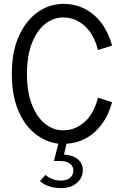

<svg xmlns="http://www.w3.org/2000/svg" viewBox="-20 -731 640 990"><path d="M296 239Q262 239 234 230Q206 221 186 203L214 171Q249 200 293 200Q324 200 341 186Q358 172 358 148Q358 125 339.5 112Q321 99 287 99H258L281 10Q216 2 161 -41.5Q106 -85 73.5 -163Q41 -241 41 -350Q41 -466 78 -546.5Q115 -627 175.5 -669Q236 -711 306 -711Q367 -711 417 -685.5Q467 -660 503 -612Q539 -564 558 -496L485 -473Q465 -554 416.5 -597.5Q368 -641 306 -641Q254 -641 211.5 -606.5Q169 -572 144 -507Q119 -442 119 -350Q119 -258 144 -193Q169 -128 211.5 -93.5Q254 -59 306 -59Q368 -59 416.5 -102.5Q465 -146 485 -227L558 -204Q531 -107 469.5 -51Q408 5 323 10L310 66Q354 68 380.5 89.5Q407 111 407 146Q407 186 376 212.5Q345 239 296 239Z"/></svg>

Font: Red Hat Mono
Style: Regular
Weight: 300
Monospace: yes
Designer: Pentagram, MCKL
Foundry: Pentagram, MCKL
Version: Version 1.023